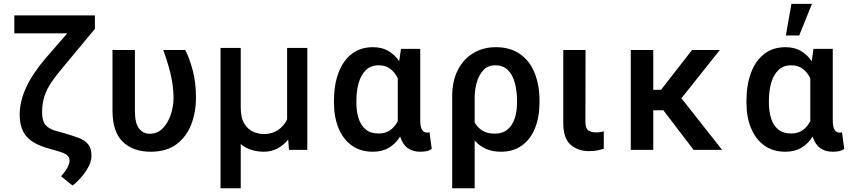

<svg xmlns="http://www.w3.org/2000/svg" viewBox="-20 -793 4543 1016"><path d="M55.8 -711.6H482.2V-640.3L311.8 -435Q277 -394.2 252.7 -358.5Q228.3 -322.8 215.6 -284.6Q202.8 -246.4 202.8 -198.9Q202.8 -153.4 220.3 -132.3Q237.9 -111.2 275.9 -100.5L328.8 -85.6Q367.9 -74.2 398.4 -62.5Q429 -50.8 446.7 -29.1Q464.5 -7.5 464.1 33.4Q463.8 60.4 447.8 90.2Q431.8 120 408.7 146.3Q385.7 172.6 364 188.9L302.9 139.6Q348.4 90.2 348 55.4Q348.4 39.1 333.6 27.2Q318.9 15.3 283 6L242.9 -5.7Q157.7 -28.4 120.9 -70.1Q84.2 -111.9 84.2 -187.1Q84.2 -254.6 117.4 -328.1Q150.6 -401.6 220.5 -483.7L335.9 -616.5H55.8Z M575.3 -528.4H693.9V-206.7Q693.9 -139.2 716.3 -112.2Q738.6 -85.2 772.4 -85.2Q813.2 -85.2 841.3 -114Q869.3 -142.8 883.9 -186.8Q898.4 -230.8 898.4 -276.6Q897.4 -341.6 881.9 -404.7Q866.5 -467.7 843.8 -528.4H960.6Q983 -483.7 1000 -420.3Q1017 -356.9 1017 -276.6Q1017 -199.2 991.8 -134.1Q966.6 -68.9 913.7 -29.5Q860.8 9.9 777.7 9.9Q684.7 9.9 630 -42.4Q575.3 -94.8 575.3 -208.1Z M1147 -539.4H1253.9V-225.9Q1253.9 -167.6 1274.1 -136.7Q1294.4 -105.8 1323 -94.6Q1351.6 -83.5 1376.1 -83.5Q1418.7 -83.5 1450.3 -104.4Q1481.9 -125.4 1499.3 -160.9V-539.4H1606.2V0H1509.2L1505 -54.3Q1480.5 -24.1 1447.8 -7.1Q1415.1 9.9 1376.1 9.9Q1342.3 9.9 1310.4 0Q1278.4 -9.9 1253.9 -30.9V203.1H1147Z M1747.2 -249.6V-259.6Q1747.2 -342.7 1770.8 -406.8Q1794.4 -470.9 1840.6 -507.1Q1886.7 -543.3 1953.8 -543.3Q2000.4 -543.3 2034.4 -523.8Q2068.5 -504.3 2092.3 -469.1L2101.9 -534.4H2203.8V-159.8Q2203.8 -119 2214 -105.1Q2224.1 -91.3 2239.7 -91.3Q2247.9 -91.3 2252.8 -93.4L2264.6 -4.6Q2248.6 5.3 2233.8 7.6Q2219.1 9.9 2202.8 9.9Q2164.4 9.9 2137.6 -9.2Q2110.8 -28.4 2097.3 -70.3Q2073.5 -32.3 2038 -11.2Q2002.5 9.9 1953.1 9.9Q1887.1 9.9 1841.1 -23.4Q1795.1 -56.8 1771.1 -115.6Q1747.2 -174.4 1747.2 -249.6ZM1865.8 -259.6V-249.6Q1865.8 -204.2 1877.3 -167.3Q1888.8 -130.3 1914.6 -108.5Q1940.3 -86.6 1983 -86.6Q2020.6 -86.6 2045.1 -104.4Q2069.6 -122.2 2084.9 -152V-378.9Q2069.6 -410.2 2045.1 -428.8Q2020.6 -447.4 1984.4 -447.4Q1941.8 -447.4 1915.7 -421.7Q1889.6 -396 1877.7 -353.2Q1865.8 -310.4 1865.8 -259.6Z M2372.9 203.1V-283.4Q2372.9 -364.3 2402.7 -422.6Q2432.5 -480.8 2484.7 -512.1Q2536.9 -543.3 2603.7 -543.3Q2680.4 -543.3 2731.9 -507.1Q2783.4 -470.9 2809.1 -406.8Q2834.9 -342.7 2834.9 -259.6V-249.6Q2834.9 -174.4 2811.4 -115.6Q2788 -56.8 2742.4 -23.4Q2696.7 9.9 2630.7 9.9Q2585.6 9.9 2551.1 -5.5Q2516.7 -21 2491.8 -49.4V203.1ZM2491.8 -277.3V-144.5Q2507.1 -117.9 2532.7 -101.9Q2558.2 -85.9 2597.7 -85.9Q2639.9 -85.9 2666 -108Q2692.1 -130 2704 -167.1Q2715.9 -204.2 2715.9 -249.6V-259.6Q2715.9 -310.4 2704.7 -353.2Q2693.5 -396 2668.1 -421.7Q2642.8 -447.4 2600.1 -447.4Q2561.8 -447.4 2538 -421.9Q2514.2 -396.3 2503 -357.2Q2491.8 -318.2 2491.8 -277.3Z M2960.6 -528.4H3078.5L3077.8 -149.9Q3077.8 -113.6 3093.4 -103Q3109 -92.3 3133.9 -92.3Q3145.6 -92.3 3157 -94.1Q3168.3 -95.9 3175.1 -97.7V-5.7Q3160.9 -1.4 3141.9 2.7Q3122.9 6.7 3096.9 6.7Q3038 6.7 2999.3 -27.2Q2960.6 -61.1 2960.6 -142.4Z M3650.2 0 3490.4 -209.5H3436.8V0H3317.8V-528.4H3436.8V-317.8H3478L3642 -528.4H3789.1L3585.9 -273.1L3801.1 0Z M3930 -249.6V-259.6Q3930 -342.7 3953.7 -406.8Q3977.3 -470.9 4023.4 -507.1Q4069.6 -543.3 4136.7 -543.3Q4183.2 -543.3 4217.3 -523.8Q4251.4 -504.3 4275.2 -469.1L4284.8 -534.4H4386.7V-159.8Q4386.7 -119 4396.8 -105.1Q4407 -91.3 4422.6 -91.3Q4430.8 -91.3 4435.7 -93.4L4447.4 -4.6Q4431.5 5.3 4416.7 7.6Q4402 9.9 4385.7 9.9Q4347.3 9.9 4320.5 -9.2Q4293.7 -28.4 4280.2 -70.3Q4256.4 -32.3 4220.9 -11.2Q4185.4 9.9 4136 9.9Q4070 9.9 4024 -23.4Q3978 -56.8 3954 -115.6Q3930 -174.4 3930 -249.6ZM4048.7 -259.6V-249.6Q4048.7 -204.2 4060.2 -167.3Q4071.7 -130.3 4097.5 -108.5Q4123.2 -86.6 4165.8 -86.6Q4203.5 -86.6 4228 -104.4Q4252.5 -122.2 4267.8 -152V-378.9Q4252.5 -410.2 4228 -428.8Q4203.5 -447.4 4167.3 -447.4Q4124.6 -447.4 4098.5 -421.7Q4072.4 -396 4060.5 -353.2Q4048.7 -310.4 4048.7 -259.6ZM4138.5 -605.5 4168 -772.7H4276.6L4209.2 -605.5Z"/></svg>

Font: Interface Medium
Style: Regular
Weight: 500
Designer: Rasmus Andersson
Foundry: rsms
Version: Version 1.8